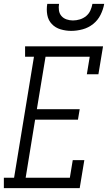

<svg xmlns="http://www.w3.org/2000/svg" viewBox="-53 -975 560 995"><path d="M-33 0V-54H20L123 -681H77V-735H481L457 -590H397L412 -681H183L138 -409H360L351 -355H129L80 -54H309L324 -145H384L360 0ZM316 -815Q288 -815 261 -823Q234 -831 215.5 -850.5Q197 -870 192 -898Q187 -926 192 -955H253Q250 -938 252.5 -921Q255 -904 265.5 -892Q276 -880 292 -874.5Q308 -869 325 -869Q343 -869 361 -874.5Q379 -880 393.5 -892Q408 -904 415.5 -921Q423 -938 426 -955H487Q482 -926 468 -898Q454 -870 429.5 -850.5Q405 -831 375 -823Q345 -815 316 -815Z"/></svg>

Font: Iosevka QP Light
Style: Italic
Weight: 300
Italic angle: -9°
Designer: Belleve Invis
Foundry: Belleve Invis
Version: Version 20.0.0; ttfautohint (v1.8.4)